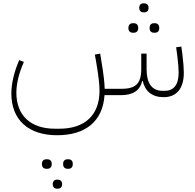

<svg xmlns="http://www.w3.org/2000/svg" viewBox="-20 -570 1166 1150"><path d="M384 441H390C405 441 416 432 416 412C416 393 405 384 390 384H384C369 384 358 393 358 412C358 432 369 441 384 441ZM321 560H327C341 560 352 551 352 533C352 515 341 506 327 506H321C306 506 296 515 296 533C296 551 306 560 321 560ZM258 441H263C279 441 290 432 290 412C290 393 279 384 263 384H258C242 384 231 393 231 412C231 432 242 441 258 441ZM902 -374H908C923 -374 934 -383 934 -402C934 -422 923 -431 908 -431H902C887 -431 876 -422 876 -402C876 -383 887 -374 902 -374ZM776 -374H781C797 -374 808 -383 808 -402C808 -422 797 -431 781 -431H776C760 -431 749 -422 749 -402C749 -383 760 -374 776 -374ZM839 -496H845C859 -496 870 -505 870 -523C870 -541 859 -550 845 -550H839C824 -550 814 -541 814 -523C814 -505 824 -496 839 -496ZM960 12C1034 12 1081 -35 1081 -135C1081 -160 1078 -199 1073 -240L1066 -291L1035 -287L1042 -235C1047 -197 1050 -158 1050 -135C1050 -58 1017 -26 967 -26H954C889 -26 858 -72 858 -156V-249H826V-156C826 -67 790 -38 707 -38H607C606 -76 601 -122 587 -205L580 -249L548 -243L556 -199C571 -109 576 -66 576 -26C576 119 489 201 335 201H309C163 201 78 121 78 -15C78 -69 94 -134 123 -199L95 -210C66 -143 48 -72 48 -10C48 147 149 240 322 240C495 240 596 154 606 0H703C774 0 817 -25 832 -85H835C848 -24 891 12 960 12Z"/></svg>

Font: IBM Plex Arabic ExtraLight
Style: Regular
Weight: 200
Designer: Mike Abbink, Paul van der Laan, Pieter van Rosmalen, Wael Morcos, Khajak Apelian
Foundry: Bold Monday
Version: Version 1.0